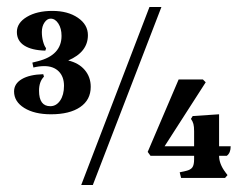

<svg xmlns="http://www.w3.org/2000/svg" viewBox="-20 -506 689 546"><path d="M123 -204Q140 -204 151 -220Q162 -236 162 -262Q162 -288 147 -303Q132 -318 106 -318Q91 -318 75 -314L72 -328L88 -332Q155 -349 155 -404Q155 -425 146 -439Q137 -453 124 -453Q114 -453 106.5 -442Q99 -431 99 -415Q99 -401 102.5 -388Q106 -375 111 -369L109 -362Q70 -363 49 -376.5Q28 -390 28 -415Q28 -441 56.5 -458Q85 -475 129 -475Q173 -475 201.5 -455.5Q230 -436 230 -406Q230 -358 174 -334Q204 -327 221 -307Q238 -287 238 -259Q238 -222 208 -201.5Q178 -181 125 -181Q78 -181 49 -199Q20 -217 20 -246Q20 -268 42 -281Q64 -294 103 -295L105 -288Q91 -274 91 -248Q91 -204 123 -204ZM405 -486H439L244 20H211ZM625 -63H603Q603 -40 621 -16L627 -8L620 0H495L491 -16L509 -20Q522 -23 527 -30Q532 -37 532 -53V-63H408L400 -74L488 -280H557L565 -272L448 -90H532V-133Q532 -146 530 -153.5Q528 -161 523 -168L528 -176L603 -181V-90H636Q636 -71 625 -63Z"/></svg>

Font: Katibeh
Style: Regular
Weight: 400
Designer: Arabic design by Kourosh Beigpour, Latin design by Eduardo Tunni, engineering by Lasse Fister
Version: Version 1.0010g